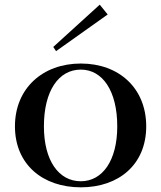

<svg xmlns="http://www.w3.org/2000/svg" viewBox="-20 -787 690 822"><path d="M326 15C489 15 606 -83 606 -246C606 -409 490 -515 326 -515C163 -515 44 -409 44 -246C44 -83 163 15 326 15ZM326 -11C231 -11 168 -100 168 -246C168 -398 231 -489 326 -489C419 -489 482 -398 482 -246C482 -100 419 -11 326 -11ZM441 -725 407 -767 208 -586 220 -568Z"/></svg>

Font: Sprat Medium
Style: Regular
Weight: 500
Designer: Ethan Nakache
Foundry: Collletttivo
Version: Version 2.000;Glyphs 3.2 (3217)